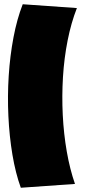

<svg xmlns="http://www.w3.org/2000/svg" viewBox="-20 -842 400 904"><path d="M87 -822 342 -804Q315 -735 298.5 -652Q282 -569 276.5 -479.5Q271 -390 275.5 -300.5Q280 -211 294.5 -128Q309 -45 333 24L78 42Q53 -27 38.5 -113.5Q24 -200 19.5 -295Q15 -390 21 -484.5Q27 -579 43.5 -666Q60 -753 87 -822Z"/></svg>

Font: Gasoek One
Style: Regular
Weight: 400
Designer: Jiashuo Zhang
Foundry: JAMO
Version: Version 1.000; ttfautohint (v1.8.4.7-5d5b);gftools[0.9.29]